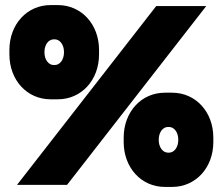

<svg xmlns="http://www.w3.org/2000/svg" viewBox="-20 -728 877 756"><path d="M179 -337H208C300 -337 370 -412 370 -514V-531C370 -633 300 -708 208 -708H179C87 -708 17 -633 17 -531V-514C17 -412 87 -337 179 -337ZM47 0H244L792 -704H595ZM191 -472C172 -472 155 -492 155 -522V-523C155 -553 172 -573 191 -573H196C215 -573 232 -553 232 -523V-522C232 -492 215 -472 196 -472ZM629 8H658C750 8 820 -67 820 -169V-186C820 -288 750 -363 658 -363H629C537 -363 467 -288 467 -186V-169C467 -67 537 8 629 8ZM641 -127C622 -127 605 -147 605 -177V-178C605 -208 622 -228 641 -228H646C665 -228 682 -208 682 -178V-177C682 -147 665 -127 646 -127Z"/></svg>

Font: Fixel Display Black
Style: Regular
Weight: 900
Designer: AlfaBravo + MacPaw
Foundry: Kyrylo Tkachov, Marchela Mozhyna, Serhii Makarenko, Maria Weinstein, Zakhar Kryvoshyya
Version: Version 1.211